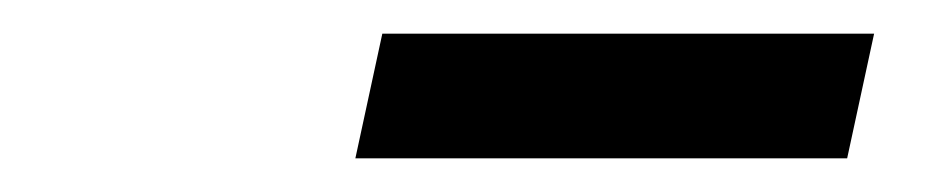

<svg xmlns="http://www.w3.org/2000/svg" viewBox="-20 -712 552 114"><path d="M499 -692 483 -618H191L207 -692Z"/></svg>

Font: Red Hat Text Medium
Style: Italic
Weight: 500
Italic angle: -12°
Designer: Pentagram / MCKL
Foundry: Pentagram / MCKL
Version: Version 1.003; Red Hat Text Medium Italic